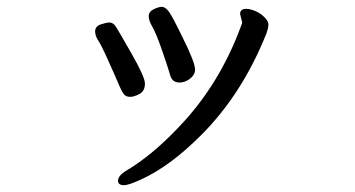

<svg xmlns="http://www.w3.org/2000/svg" viewBox="-20 -495 1040 563"><path d="M362 -211Q373 -211 389 -219.5Q405 -228 405 -250Q405 -269 366.5 -336.5Q328 -404 320 -416.5Q312 -429 301 -429Q292 -429 275.5 -423.5Q259 -418 259 -403Q259 -390 267.5 -377Q276 -364 288.5 -337Q301 -310 313 -282.5Q325 -255 331 -241Q337 -227 343 -219Q349 -211 362 -211ZM344 48Q357 48 392 32Q479 -7 572 -101Q692 -222 762 -399Q764 -406 765.5 -411Q767 -416 767 -424Q767 -433 755.5 -444.5Q744 -456 729 -462.5Q714 -469 702 -469Q684 -469 684 -454L690 -430Q690 -425 688 -422Q624 -246 502 -120Q425 -39 351 5Q326 20 326 35Q326 48 344 48ZM506 -253Q523 -253 537.5 -264.5Q552 -276 552 -291Q552 -312 515 -386Q486 -446 475.5 -460.5Q465 -475 454 -475Q446 -475 431 -468Q416 -461 416 -447Q416 -435 427 -416Q438 -397 455.5 -346.5Q473 -296 479 -274.5Q485 -253 506 -253Z"/></svg>

Font: LXGW WenKai TC
Style: Bold
Weight: 700
Designer: LXGW / Fontworks Inc.
Foundry: LXGW / Fontworks Inc.
Version: Version 1.330;April 28, 2024